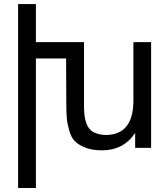

<svg xmlns="http://www.w3.org/2000/svg" viewBox="-20 -733 835 953"><path d="M503.9 -63Q642.1 -63 642.1 -233.9V-523.9H730V1H650.9V-73.2Q593.3 13.2 485.8 13.2Q438 13.2 402.8 -0.5Q370.6 -13.2 351.1 -32.7Q333.5 -50.3 323.7 -85Q313.5 -121.1 311.5 -146.5Q309.1 -177.2 309.1 -219.2L308.1 -442.9H158.2V200.2H69.8V-712.9H158.2V-523.9H397V-202.1Q397 -136.7 418.5 -101.1Q439.5 -65.9 503.9 -63Z"/></svg>

Font: Miedinger*
Style: Book
Weight: 400
Version: Version 001.000